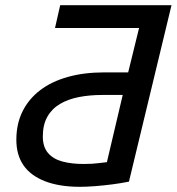

<svg xmlns="http://www.w3.org/2000/svg" viewBox="-20 -713 681 740"><path d="M288 7Q209 7 153.5 -14.5Q98 -36 70.5 -76Q43 -116 43 -174Q43 -236 67 -284Q91 -332 135 -365.5Q179 -399 241.5 -416.5Q304 -434 381 -434H474L516 -605H192L212 -693H641L477 -13Q448 -7 413.5 -2.5Q379 2 346 4.5Q313 7 288 7ZM302 -81Q336 -81 357.5 -84Q379 -87 392 -88L453 -347H374Q326 -347 284.5 -339Q243 -331 211.5 -312.5Q180 -294 162.5 -263Q145 -232 145 -187Q145 -147 165 -123.5Q185 -100 220.5 -90.5Q256 -81 302 -81Z"/></svg>

Font: Ubuntu Sans Medium
Style: Italic
Weight: 500
Italic angle: -13.5°
Designer: Dalton Maag Ltd
Foundry: Dalton Maag Ltd
Version: Version 1.006